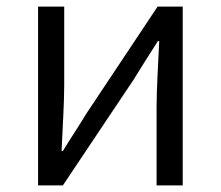

<svg xmlns="http://www.w3.org/2000/svg" viewBox="-20 -560 667 580"><path d="M95 0H170L384 -320C404 -353 436 -403 457 -436H461C458 -366 453 -294 453 -235V0H532V-540H456L243 -220C223 -187 190 -137 170 -104H166C169 -174 174 -247 174 -304V-540H95Z"/></svg>

Font: Source Han Sans JP Normal
Style: Regular
Weight: 350
Designer: Ryoko NISHIZUKA 西塚涼子 (kana, bopomofo & ideographs); Paul D. Hunt (Latin, Greek & Cyrillic); Sandoll Communications 산돌커뮤니
Foundry: Adobe
Version: Version 2.002;hotconv 1.0.116;makeotfexe 2.5.65601